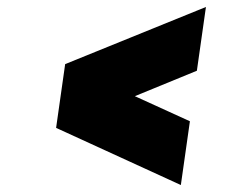

<svg xmlns="http://www.w3.org/2000/svg" viewBox="-20 -569 648 551"><path d="M571 -549 167 -385 141 -202 499 -38 525 -221 367 -293 545 -366Z"/></svg>

Font: Unageo
Style: Black-Italic
Weight: 900
Designer: Richard Sepsi
Foundry: Richard Sepsi
Version: Version 2.000